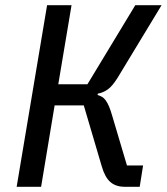

<svg xmlns="http://www.w3.org/2000/svg" viewBox="-20 -718 641 738"><path d="M161 -698H255L204 -394H316L500 -698H601L432 -419Q412 -387 394.5 -374.5Q377 -362 356 -358L355 -353Q365 -350 372.5 -345.5Q380 -341 386.5 -332Q393 -323 399 -309Q405 -295 411 -274L468 -82H530L517 0H460Q425 0 404 -18.5Q383 -37 371 -79L302 -313H190L138 0H44Z"/></svg>

Font: IBM Plex Mono Text
Style: Italic
Weight: 450
Italic angle: -9°
Monospace: yes
Designer: Mike Abbink, Paul van der Laan, Pieter van Rosmalen
Foundry: Bold Monday
Version: Version 2.1